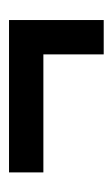

<svg xmlns="http://www.w3.org/2000/svg" viewBox="70 -500 255 436"><g transform="rotate(-90 198.0 -281.5)"><path d="M371 -389V-174H293V-311H25V-389Z"/></g></svg>

Font: SVN-Bebas Neue
Style: Bold
Weight: 700
Designer: Ryoichi Tsunekawa
Foundry: Ryoichi Tsunekawa
Version: Version 1.300; ttfautohint (v1.7.9-c794)